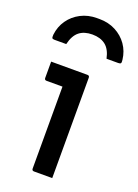

<svg xmlns="http://www.w3.org/2000/svg" viewBox="-153 -876 677 940"><g transform="rotate(20 185.5 -405.5)"><path d="M139 -11V-438H56Q45 -438 45 -449V-534H234Q245 -534 245 -523V0H150Q139 0 139 -11ZM190 -728Q148 -728 122 -707.5Q96 -687 85 -640H24Q14 -640 11.5 -644Q9 -648 10 -662Q15 -705 38.5 -738.5Q62 -772 99.5 -791.5Q137 -811 183 -811H197Q243 -811 280.5 -791.5Q318 -772 341.5 -738.5Q365 -705 370 -662Q372 -648 369 -644Q366 -640 356 -640H295Q285 -687 258.5 -707.5Q232 -728 190 -728Z"/></g></svg>

Font: Recursive Sn Lnr St Med
Style: Regular
Weight: 500
Version: Version 1.085;hotconv 1.1.0;makeotfexe 2.6.0; ttfautohint (v